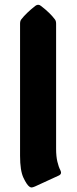

<svg xmlns="http://www.w3.org/2000/svg" viewBox="-20 -788 328 822"><path d="M129.9 10.3Q119.6 14.6 115.2 14.6Q110.8 14.6 106 11.2Q94.7 3.4 80.3 -27.1Q65.9 -57.6 65.9 -121.1V-686.5Q65.9 -698.2 70.8 -704.6Q91.3 -731.4 130.9 -762.7Q137.7 -767.6 143.1 -767.6Q149.4 -767.6 155.3 -762.7Q176.3 -746.6 190.7 -732.4Q205.1 -718.3 215.3 -704.6Q220.2 -698.2 220.2 -686.5V-150.9Q220.2 -118.7 225.6 -95.9Q231 -73.2 238.3 -59.6Q246.6 -43.5 231.9 -36.6Z"/></svg>

Font: ADLaM Display
Style: Regular
Weight: 400
Designer: Mark Jamra, Neil Patel, Concept: Andrew Footit
Foundry: Microsoft
Version: Version 2.000; ttfautohint (v1.8.4.7-5d5b);gftools[0.9.28]